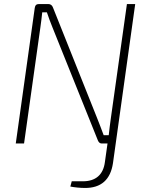

<svg xmlns="http://www.w3.org/2000/svg" viewBox="-20 -710 732 950"><path d="M649 -690H608L529 -129C525 -100 521 -70 518 -41H493C482 -70 471 -100 460 -127L242 -673C238 -684 230 -690 219 -690H173C160 -690 154 -684 152 -671L58 0H99L180 -576C183 -600 187 -625 189 -649H212C220 -624 230 -599 239 -576L464 -16C468 -6 474 0 483 0H512L499 92C491 155 453 187 390 187H335L328 213C347 217 378 220 399 220C480 221 527 179 539 97Z"/></svg>

Font: Exo 2 Extra Light
Style: Italic
Weight: 250
Italic angle: -8°
Designer: Natanael Gama
Version: Version 1.001;PS 001.001;hotconv 1.0.88;makeotf.lib2.5.64775